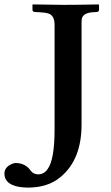

<svg xmlns="http://www.w3.org/2000/svg" viewBox="-103 -667 503 869"><path d="M69.8 122.1Q120.6 122.1 136.2 31.7Q144 -14.2 144 -81.1V-554.2Q144 -596.2 117.2 -605.5Q103 -610.4 73.2 -611.8L53.2 -612.8Q45.4 -614.3 43.9 -621.1V-645L45.9 -647Q140.1 -645 184.1 -645Q249.5 -645 342.8 -647L345.2 -645V-621.1Q343.3 -614.3 336.9 -612.8L319.8 -611.8Q272 -609.4 267.1 -580.6Q266.1 -574.7 266.1 -568.8V-103Q266.1 53.7 173.3 132.3Q169.4 135.7 166 138.2Q112.8 180.7 26.9 182.1Q-67.4 182.1 -81.1 133.8Q-83 126.5 -83 119.1Q-83 90.3 -50.8 75.7Q-40.5 70.8 -32.2 70.8Q9.8 70.8 34.2 103Q36.1 105.5 37.1 106.9Q49.3 122.1 69.8 122.1Z"/></svg>

Font: Linux Libertine O
Style: Semibold
Weight: 700
Designer: Philipp H. Poll
Foundry: Philipp H. Poll
Version: Version 5.0.0